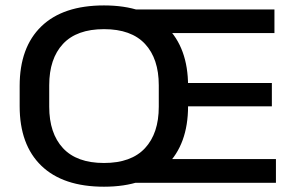

<svg xmlns="http://www.w3.org/2000/svg" viewBox="-20 -674 1092 708"><path d="M363.5 14.5Q212.5 14.5 132.5 -62.8Q52.5 -140 52.5 -282.5V-357Q52.5 -499.5 132.5 -576.8Q212.5 -654 363.5 -654Q514 -654 593.8 -575.8Q673.5 -497.5 673.5 -357V-282.5Q673.5 -142 593.8 -63.8Q514 14.5 363.5 14.5ZM363.5 -73Q464 -73 514.8 -127.8Q565.5 -182.5 565.5 -280.5V-359.5Q565.5 -457.5 514.8 -512Q464 -566.5 363.5 -566.5Q263 -566.5 212.2 -512Q161.5 -457.5 161.5 -359.5V-280.5Q161.5 -182.5 212.2 -127.8Q263 -73 363.5 -73ZM463.5 0V-87.5H997.5V0ZM601 -282V-368H982.5V-282ZM466.5 -552V-639H992V-552Z"/></svg>

Font: Anek Gujarati SemiExpanded Medium
Style: Regular
Weight: 500
Width: 6
Designer: Mrunmayee Ghaisas (Gujarati), Yesha Goshar (Latin)
Foundry: Ek Type
Version: Version 1.003